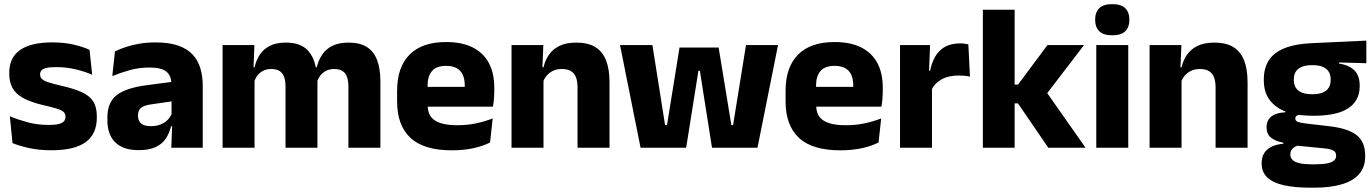

<svg xmlns="http://www.w3.org/2000/svg" viewBox="-20 -707 6569 919"><path d="M225.9 12.2Q167.3 12.2 120.3 1.9Q73.4 -8.5 39.9 -21.9L27.1 -150.4Q65.5 -134.4 112.2 -121.7Q159 -109 213.5 -109Q257.2 -109 275.3 -118.3Q293.4 -127.6 293.4 -147.1V-149Q293.4 -162.7 284.3 -171.3Q275.2 -179.8 252.2 -187Q229.3 -194.2 188.3 -203.5Q126.8 -217.8 91 -237.7Q55.1 -257.6 39.7 -286.2Q24.3 -314.8 24.3 -354.5V-358.6Q24.3 -431.6 76.4 -467.9Q128.5 -504.1 229.5 -504.1Q286.5 -504.1 332.1 -493.6Q377.7 -483 408.5 -468.4L421.3 -349.2Q385.7 -364.8 341.4 -375.3Q297.1 -385.8 248.6 -385.8Q219 -385.8 202.2 -381.9Q185.4 -377.9 178.7 -370.3Q172 -362.8 172 -352.1V-350.3Q172 -338.4 179.9 -329.9Q187.8 -321.4 209.2 -313.9Q230.6 -306.5 270.7 -297.2Q332.3 -283.5 370.4 -266.3Q408.4 -249.2 426 -221.9Q443.5 -194.7 443.5 -149.3V-144.9Q443.5 -65.4 390 -26.6Q336.5 12.2 225.9 12.2Z M950.4 0H799.9L804.6 -123L801.1 -130.7V-284L800.2 -303.9Q800.2 -345.1 776 -364.5Q751.8 -383.8 695.3 -383.8Q645.8 -383.8 601.3 -371.4Q556.8 -359 517.5 -342.8L530.3 -461.4Q553.8 -472.5 583.2 -482.3Q612.7 -492.1 648.1 -498Q683.4 -504 723.9 -504Q788.5 -504 832.1 -489Q875.6 -474 901.5 -446.4Q927.5 -418.8 938.9 -380.6Q950.4 -342.5 950.4 -296.4ZM643.5 11.7Q569.9 11.7 532 -25.4Q494 -62.6 494 -131V-144.3Q494 -217.1 538.6 -251.7Q583.3 -286.3 680.8 -299L812.8 -316.5L821.8 -224.6L704.8 -207.7Q669.3 -202.8 655 -190.8Q640.6 -178.8 640.6 -155.4V-151.8Q640.6 -129.5 655.1 -116.4Q669.6 -103.2 701.6 -103.2Q729.5 -103.2 749.6 -111.5Q769.8 -119.8 782.9 -133.8Q796.1 -147.7 802.6 -164.4L824.1 -102.7H798.8Q791.1 -70.3 774.2 -44.5Q757.3 -18.6 725.9 -3.5Q694.6 11.7 643.5 11.7Z M1800.7 0H1647.6V-293Q1647.6 -318.8 1641.3 -337.6Q1635 -356.4 1620.2 -366.5Q1605.3 -376.7 1579.5 -376.7Q1557.3 -376.7 1540.8 -368.2Q1524.3 -359.8 1513.4 -345.6Q1502.4 -331.4 1497 -313.5L1482.3 -385H1496.2Q1504.1 -418 1521.6 -444.7Q1539.1 -471.4 1570 -487.3Q1601 -503.1 1649.4 -503.1Q1702 -503.1 1735.3 -482.4Q1768.6 -461.7 1784.6 -420.4Q1800.7 -379.2 1800.7 -317.6ZM1198.4 0H1045.4V-491.4H1197.7L1192.6 -359.2L1198.4 -354.2ZM1499.4 0H1346.6V-293Q1346.6 -318.8 1340.3 -337.6Q1333.9 -356.4 1319.1 -366.5Q1304.2 -376.7 1278.4 -376.7Q1256.2 -376.7 1239.7 -368.2Q1223.2 -359.8 1212.3 -345.6Q1201.4 -331.4 1195.9 -313.5L1172.3 -385H1198.5Q1206.1 -418.5 1223.4 -445.1Q1240.6 -471.7 1271.1 -487.4Q1301.6 -503.1 1348.1 -503.1Q1416.5 -503.1 1451.3 -467.8Q1486.1 -432.4 1494.8 -365.4Q1496.3 -355.6 1497.9 -341.2Q1499.4 -326.7 1499.4 -315.2Z M2142.5 12.5Q2008.4 12.5 1944.6 -47.2Q1880.7 -107 1880.7 -221.4V-272.5Q1880.7 -385.7 1940.6 -445.8Q2000.4 -505.8 2115.2 -505.8Q2192 -505.8 2243.1 -479.7Q2294.3 -453.6 2320.1 -405.1Q2345.8 -356.5 2345.8 -288.5V-272.1Q2345.8 -253 2344.2 -233.3Q2342.5 -213.5 2339.3 -196.4H2201.6Q2203.3 -225.6 2203.9 -251.4Q2204.5 -277.2 2204.5 -297.9Q2204.5 -328.3 2195 -349.2Q2185.4 -370 2165.7 -380.9Q2146 -391.8 2115.2 -391.8Q2069.2 -391.8 2047.9 -367.1Q2026.5 -342.4 2026.5 -296.9V-252L2027.4 -235.3V-200.5Q2027.4 -181.3 2033.7 -164.4Q2040 -147.5 2055.8 -134.7Q2071.7 -121.9 2099.4 -114.8Q2127.2 -107.6 2170.1 -107.6Q2215.4 -107.6 2257.5 -116.3Q2299.6 -125 2338.2 -140.1L2325.7 -25.2Q2291.7 -7.5 2245.1 2.5Q2198.6 12.5 2142.5 12.5ZM2308.5 -196.4H1961.7V-291.2H2308.5Z M2897.4 0H2744.3V-288.8Q2744.3 -315.9 2737.4 -335.6Q2730.4 -355.4 2713.9 -366Q2697.4 -376.7 2669 -376.7Q2645.4 -376.7 2627.4 -368.2Q2609.4 -359.8 2597.3 -345.6Q2585.2 -331.4 2578.9 -313.5L2555.3 -385H2581.5Q2589.3 -418.5 2607.6 -445.1Q2625.9 -471.7 2657.8 -487.4Q2689.8 -503.1 2738.9 -503.1Q2793.9 -503.1 2828.9 -481.9Q2863.9 -460.7 2880.6 -418.7Q2897.4 -376.6 2897.4 -313.3ZM2581.4 0H2428.4V-491.4H2580.7L2575.6 -368.6L2581.4 -354.2Z M3264.3 0H3046L2947.7 -491.4H3102.7L3163.4 -108.1H3172.6L3232.5 -479.5H3419.7L3480.6 -108.1H3488.9L3550.7 -491.4H3704L3605.7 0H3388L3338.5 -313.1L3330.1 -368.2H3322.8L3314.2 -313.1Z M4002 12.5Q3867.9 12.5 3804.1 -47.2Q3740.2 -107 3740.2 -221.4V-272.5Q3740.2 -385.7 3800.1 -445.8Q3859.9 -505.8 3974.7 -505.8Q4051.5 -505.8 4102.6 -479.7Q4153.8 -453.6 4179.6 -405.1Q4205.3 -356.5 4205.3 -288.5V-272.1Q4205.3 -253 4203.7 -233.3Q4202 -213.5 4198.8 -196.4H4061.1Q4062.8 -225.6 4063.4 -251.4Q4064 -277.2 4064 -297.9Q4064 -328.3 4054.5 -349.2Q4044.9 -370 4025.2 -380.9Q4005.5 -391.8 3974.7 -391.8Q3928.7 -391.8 3907.4 -367.1Q3886 -342.4 3886 -296.9V-252L3886.9 -235.3V-200.5Q3886.9 -181.3 3893.2 -164.4Q3899.5 -147.5 3915.3 -134.7Q3931.2 -121.9 3958.9 -114.8Q3986.7 -107.6 4029.6 -107.6Q4074.9 -107.6 4117 -116.3Q4159.1 -125 4197.7 -140.1L4185.2 -25.2Q4151.2 -7.5 4104.6 2.5Q4058.1 12.5 4002 12.5ZM4168 -196.4H3821.2V-291.2H4168Z M4437.9 -276 4396 -368.9H4432.2Q4443.9 -430 4478.7 -464.6Q4513.4 -499.3 4576.8 -499.3Q4587.9 -499.3 4597.2 -497.9Q4606.6 -496.5 4615 -494.6L4622.7 -340.2Q4612.1 -342.8 4598 -344.2Q4583.9 -345.6 4569.5 -345.6Q4520.5 -345.6 4487.1 -327.3Q4453.7 -309 4437.9 -276ZM4440.9 0H4287.9V-491.4H4431.8L4425.5 -334.7L4440.9 -332.5Z M5175.9 0H4997.5L4852.5 -212.1H4812.7V-302.1H4852.7L4993.7 -491.4H5168.8L4981.9 -247.3V-276.5ZM4836.5 0H4684.4V-660.3H4836.5Z M5380.3 0H5227.3V-491.4H5380.3ZM5303.8 -538Q5261.2 -538 5241.6 -557.6Q5221.9 -577.3 5221.9 -610.9V-614.3Q5221.9 -648 5241.6 -667.6Q5261.2 -687.2 5303.8 -687.2Q5346.1 -687.2 5365.9 -667.6Q5385.7 -648 5385.7 -614.3V-610.9Q5385.7 -576.8 5365.9 -557.4Q5346.1 -538 5303.8 -538Z M5951.4 0H5798.3V-288.8Q5798.3 -315.9 5791.4 -335.6Q5784.4 -355.4 5767.9 -366Q5751.4 -376.7 5723 -376.7Q5699.4 -376.7 5681.4 -368.2Q5663.4 -359.8 5651.3 -345.6Q5639.2 -331.4 5632.9 -313.5L5609.3 -385H5635.5Q5643.3 -418.5 5661.6 -445.1Q5679.9 -471.7 5711.8 -487.4Q5743.8 -503.1 5792.9 -503.1Q5847.9 -503.1 5882.9 -481.9Q5917.9 -460.7 5934.6 -418.7Q5951.4 -376.6 5951.4 -313.3ZM5635.4 0H5482.4V-491.4H5634.7L5629.6 -368.6L5635.4 -354.2Z M6266.3 -152.9Q6147.9 -152.9 6088.6 -197.1Q6029.2 -241.2 6029.2 -320.6V-327.2Q6029.2 -381.2 6053.3 -418.4Q6077.4 -455.6 6128 -476.2Q6178.6 -496.7 6257.5 -500.3L6519.9 -512.6V-404.4L6389.4 -408V-402.8Q6423 -397.4 6444.8 -384.3Q6466.7 -371.1 6477.4 -349.7Q6488.1 -328.3 6488.1 -297.7V-294Q6488.1 -225.3 6433.9 -189.1Q6379.7 -152.9 6266.3 -152.9ZM6258.8 79.5H6274.1Q6309.9 79.5 6332.1 75.1Q6354.3 70.6 6364.8 61.6Q6375.4 52.6 6375.4 39.2V38Q6375.4 20.5 6360.7 13Q6346 5.5 6316.5 2.9L6171.3 -11.3L6204.8 -13.4Q6190.2 -10.8 6179.3 -5Q6168.4 0.8 6162.3 9.9Q6156.2 19 6156.2 31.9V32.9Q6156.2 48.2 6167.1 58.7Q6178 69.2 6200.8 74.4Q6223.5 79.5 6258.8 79.5ZM6270.7 191.3H6251.4Q6177.3 191.3 6125.2 179.7Q6073.1 168.1 6046 142.6Q6018.9 117 6018.9 75.2V73.2Q6018.9 44.7 6031.5 25.2Q6044.1 5.7 6067.5 -5.4Q6091 -16.4 6122.7 -19V-24Q6084.1 -31.2 6063.2 -48.6Q6042.3 -66 6042.3 -97.4V-98.2Q6042.3 -120.7 6052.7 -136Q6063.1 -151.3 6083.2 -159.8Q6103.2 -168.2 6132 -169.3V-186.2L6245.1 -157.7L6211.8 -158.2Q6194.5 -158 6187.2 -153.5Q6180 -148.9 6180 -140.1V-139.6Q6180 -128.4 6191.7 -123.8Q6203.4 -119.1 6229.8 -116L6346.4 -102.3Q6431.6 -92.4 6473 -60.5Q6514.4 -28.6 6514.4 38.3V41.5Q6514.4 92.7 6485.7 125.8Q6457.1 159 6402.7 175.1Q6348.3 191.3 6270.7 191.3ZM6261.3 -255.9Q6291.1 -255.9 6310.4 -263.6Q6329.7 -271.4 6339.4 -286.6Q6349.1 -301.8 6349.1 -323.5V-327.8Q6349.1 -349.4 6339.4 -364.4Q6329.8 -379.5 6310.7 -387.3Q6291.5 -395.2 6261.7 -395.2H6261Q6230.6 -395.2 6211.1 -387.1Q6191.5 -379 6182.2 -364.1Q6172.9 -349.1 6172.9 -327.7V-323.5Q6172.9 -301.8 6182.6 -286.6Q6192.3 -271.4 6211.9 -263.6Q6231.5 -255.9 6261.3 -255.9Z"/></svg>

Font: Anek Kannada Medium
Style: Regular
Weight: 500
Designer: Vaishnavi Murthy, Maithili Shingre (Kannada) & Yesha Goshar (Latin)
Foundry: Ek Type
Version: Version 1.003